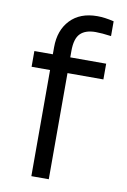

<svg xmlns="http://www.w3.org/2000/svg" viewBox="-87 -817 573 869"><g transform="rotate(10 200.0 -382.5)"><path d="M289.1 -765.1Q323.2 -765.1 365.2 -754.9V-687Q321.3 -692.9 293.9 -692.9Q246.6 -692.9 223.4 -669.4Q200.2 -646 200.2 -589.8V-560.1H365.2V-487.8H200.2V0H120.1V-487.8H35.2V-560.1H120.1V-592.8Q120.1 -670.4 164.8 -717.8Q209.5 -765.1 289.1 -765.1Z"/></g></svg>

Font: TASA Explorer
Style: Regular
Weight: 400
Designer: Weizhong Zhang
Foundry: Local Remote
Version: Version 1.000;Glyphs 3.1.2 (3151)